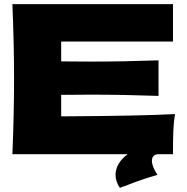

<svg xmlns="http://www.w3.org/2000/svg" viewBox="-20 -746 907 929"><path d="M276 -183Q656 -185 827 -194Q820 -153 818.5 -109.5Q817 -66 817 0H747Q732 0 723.5 8.5Q715 17 715 32Q715 60 742 100Q664 122 582 155Q574 157 560 163Q539 133 539 100Q539 73 554 47Q569 21 598 0H40Q48 -194 48 -363Q48 -532 40 -726H817V-545H276V-449Q324 -448 418 -448Q577 -448 747 -454V-282Q577 -288 418 -288Q324 -288 276 -287Z"/></svg>

Font: Mantou Sans
Style: Regular
Weight: 400
Designer: Mant0u / artakana
Foundry: Mant0u / artakana
Version: Version 1.001;October 22, 2023;FontCreator 14.0.0.2901 64-bi